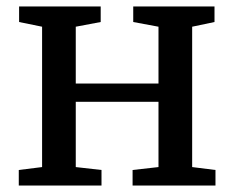

<svg xmlns="http://www.w3.org/2000/svg" viewBox="-20 -573 723 593"><path d="M38 0V-48L110 -57V-490.5L39 -505V-553H291V-505L214 -490.5V-315H469.5V-490.5L391.5 -505V-553H642.5V-505L573.5 -490.5V-57L645.5 -48V0H389.5V-48L469.5 -57V-258.5H214V-57L293.5 -48V0Z"/></svg>

Font: Merriweather 24pt
Style: Regular
Weight: 400
Designer: Eben Sorkin
Foundry: Eben Sorkin
Version: Version 2.100